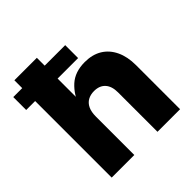

<svg xmlns="http://www.w3.org/2000/svg" viewBox="-212 -871 1015 1015"><g transform="rotate(-45 295.5 -364.0)"><path d="M217.8 -287.1V0H48.8V-727.5H216.8V-384.3H193.4Q216.8 -451.7 261.5 -492.2Q306.2 -532.7 379.9 -532.7Q436.5 -532.7 476.6 -508.3Q516.6 -483.9 538.3 -438.2Q560.1 -392.6 560.1 -329.1V0H391.1V-294.9Q391.1 -340.8 368.9 -365.2Q346.7 -389.6 306.2 -389.6Q279.3 -389.6 259.3 -378.4Q239.3 -367.2 228.5 -344.5Q217.8 -321.8 217.8 -287.1ZM-18.1 -572.3V-668.9H370.1V-572.3Z"/></g></svg>

Font: Inter 28pt ExtraBold
Style: Regular
Weight: 800
Designer: Rasmus Andersson
Foundry: rsms
Version: Version 4.001;git-66647c0bb